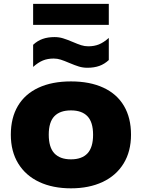

<svg xmlns="http://www.w3.org/2000/svg" viewBox="-20 -990 754 1020"><path d="M37.5 -274.5Q37.5 -364 75.2 -427.5Q113 -491 184.8 -524.2Q256.5 -557.5 357 -557.5Q457.5 -557.5 529.2 -524.2Q601 -491 638.5 -427.5Q676 -364 676 -274.5Q676 -185.5 636.5 -121.2Q597 -57 525 -23.2Q453 10.5 357 10.5Q260.5 10.5 188.5 -23.2Q116.5 -57 77 -121.2Q37.5 -185.5 37.5 -274.5ZM474.5 -274Q474.5 -341 444.8 -372.2Q415 -403.5 357 -403.5Q298.5 -403.5 268.8 -372.5Q239 -341.5 239 -274.5Q239 -207 269 -175.2Q299 -143.5 357 -143.5Q415 -143.5 444.8 -175.2Q474.5 -207 474.5 -274ZM348.5 -655.5Q320.5 -667.5 302.5 -673.2Q284.5 -679 265 -679Q233.5 -679 208.2 -668.8Q183 -658.5 156 -634.5V-752Q179 -773.5 206.5 -783.2Q234 -793 270 -793Q293.5 -793 314.8 -786.5Q336 -780 365.5 -767.5Q393.5 -755.5 411.5 -749.8Q429.5 -744 449 -744Q480.5 -744 505.8 -754.2Q531 -764.5 558 -788.5V-671Q535 -649.5 507.5 -639.8Q480 -630 444 -630Q420.5 -630 399.2 -636.5Q378 -643 348.5 -655.5ZM156 -858V-969.5H558V-858Z"/></svg>

Font: Encode Sans Expanded ExtraBold
Style: Regular
Weight: 800
Width: 7
Designer: Multiple Designers
Foundry: Impallari Type
Version: Version 2.000